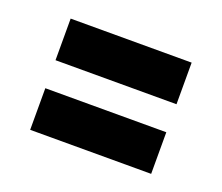

<svg xmlns="http://www.w3.org/2000/svg" viewBox="-59 -516 491 425"><g transform="rotate(20 186.5 -303.0)"><path d="M44 -336V-434H329V-336ZM44 -172V-270H329V-172Z"/></g></svg>

Font: Bricolage Grotesque 10pt Condensed SemiBold
Style: Regular
Weight: 600
Width: 3
Designer: Mathieu Triay
Foundry: Atelier Triay
Version: Version 1.000; ttfautohint (v1.8.4.7-5d5b);gftools[0.9.32]